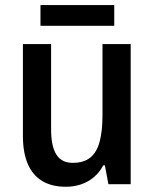

<svg xmlns="http://www.w3.org/2000/svg" viewBox="-20 -711 596 741"><path d="M484.4 -541V0H398.4L384.8 -72.8H378.4Q364.3 -45.9 342.3 -27.3Q320.3 -8.8 293 0.5Q265.6 9.8 233.9 9.8Q179.7 9.8 142.8 -12.5Q106 -34.7 87.2 -78.4Q68.4 -122.1 68.4 -187V-541H177.2V-211.4Q177.2 -146.5 197.5 -114.5Q217.8 -82.5 260.3 -82.5Q303.7 -82.5 328.9 -103.3Q354 -124 364.7 -164.8Q375.5 -205.6 375.5 -265.1V-541ZM420.9 -691.4V-611.3H136.2V-691.4Z"/></svg>

Font: Open Sans SemiCondensed SemiBold
Style: Regular
Weight: 600
Width: 4
Designer: Monotype Design Team
Foundry: Monotype Imaging Inc.
Version: Version 3.000